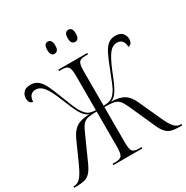

<svg xmlns="http://www.w3.org/2000/svg" viewBox="-200 -1075 1208 1244"><g transform="rotate(-30 404.5 -453.0)"><path d="M0 0V-10H7Q32 -10 53 -32.5Q74 -55 101 -114L170 -268Q194 -320 227 -341Q260 -362 324 -364Q300 -371 282 -395.5Q264 -420 248.5 -456Q233 -492 216 -534Q183 -616 157.5 -646Q132 -676 102 -676Q51 -676 48 -615Q18 -619 18 -658Q18 -682 34.5 -701Q51 -720 87 -720Q120 -720 142.5 -702Q165 -684 183 -647Q201 -610 222 -554Q244 -497 259 -461Q274 -425 286 -411Q300 -389 317.5 -378Q335 -367 373 -365V-624Q373 -674 361 -689Q349 -704 313 -704H293V-714H510V-704H491Q454 -704 442.5 -689Q431 -674 431 -623V-365Q472 -366 490.5 -377Q509 -388 524 -411Q535 -425 550 -461Q565 -497 587 -554Q608 -610 626.5 -647Q645 -684 667 -702Q689 -720 722 -720Q758 -720 774.5 -701Q791 -682 791 -658Q791 -619 761 -615Q759 -676 707 -676Q677 -676 652 -646Q627 -616 593 -534Q577 -492 561 -456Q545 -420 527 -395.5Q509 -371 485 -364Q549 -362 582.5 -341Q616 -320 639 -268L709 -114Q735 -55 756 -32.5Q777 -10 803 -10H809V0H792Q756 0 731.5 -6Q707 -12 688 -32.5Q669 -53 651 -96L574 -268Q557 -307 542 -325.5Q527 -344 502.5 -349.5Q478 -355 431 -355V-94Q431 -40 442.5 -25Q454 -10 490 -10H510V0H293V-10H313Q349 -10 361 -25Q373 -40 373 -92V-355Q328 -355 304.5 -349Q281 -343 266.5 -324.5Q252 -306 236 -268L159 -96Q140 -53 121 -32.5Q102 -12 77.5 -6Q53 0 18 0ZM479 -815Q465 -815 456.5 -825Q448 -835 448 -860Q448 -885 456.5 -895.5Q465 -906 479 -906Q492 -906 500.5 -895.5Q509 -885 509 -860Q509 -835 500.5 -825Q492 -815 479 -815ZM324 -815Q311 -815 303 -825Q295 -835 295 -860Q295 -885 303 -895.5Q311 -906 324 -906Q338 -906 346.5 -895.5Q355 -885 355 -860Q355 -835 346.5 -825Q338 -815 324 -815Z"/></g></svg>

Font: Noto Serif Display Condensed Light
Style: Regular
Weight: 300
Width: 3
Designer: Monotype Design Team
Foundry: Monotype Imaging Inc.
Version: Version 2.009